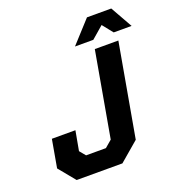

<svg xmlns="http://www.w3.org/2000/svg" viewBox="-163 -1076 1127 1211"><g transform="rotate(-20 401.0 -471.0)"><path d="M422 -795 556 -942H719L802 -795H682L626 -865L545 -795ZM144 0 53 -111 86 -298H244L220 -166L253 -126H386L433 -166L534 -737H692L581 -111L451 0Z"/></g></svg>

Font: Tomorrow SemiBold
Style: Italic
Weight: 600
Italic angle: -10°
Designer: Tony de Marco, Monica Rizzolli
Foundry: Just in Type
Version: Version 2.002